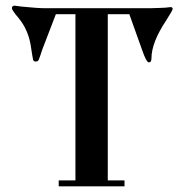

<svg xmlns="http://www.w3.org/2000/svg" viewBox="-20 -657 651 677"><path d="M177 -607 129 -482 121 -458Q117 -446 114.5 -443Q112 -440 105 -440Q100 -440 97 -445Q94 -459 90 -486Q82 -550 45 -594Q22 -621 22 -628Q22 -637 32 -637L54 -634Q112 -628 140 -628H510Q522 -628 542 -629Q562 -630 564 -630L582 -632Q586 -632 588 -629Q588 -627 589 -626Q589 -621 566 -585Q514 -507 514 -451Q514 -437 505 -437Q496 -437 481 -481L436 -607H360V-21H419V0H187V-21H246V-607Z"/></svg>

Font: Pochaevsk Unicode
Style: Normal
Weight: 400
Version: Version 1.1